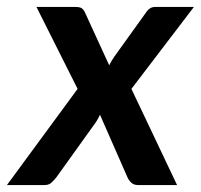

<svg xmlns="http://www.w3.org/2000/svg" viewBox="-60 -533 578 553"><path d="M163.5 -277 -40 0H68.5C76.5 0 83.1 -2.3 88.2 -7C93.4 -11.7 98.2 -16.8 102.5 -22.5L216.5 -181.5C218.5 -184.5 220.5 -187.8 222.5 -191.5C224.5 -195.2 226.3 -198.8 228 -202.5L307 -22.5C309.7 -16.5 313.4 -11.2 318.2 -6.8C323.1 -2.2 329.7 0 338 0H450L318.5 -277L498.5 -513H386.5C375.8 -513 366.8 -507.2 359.5 -495.5L269 -369.5C266 -365.2 263.3 -361 261 -357C258.7 -353 256.5 -349 254.5 -345L184.5 -497.5C181.8 -503.2 178.7 -507.2 175 -509.5C171.3 -511.8 165.3 -513 157 -513H45Z"/></svg>

Font: Lato
Style: Bold Italic
Weight: 700
Italic angle: -7°
Designer: Lukasz Dziedzic
Foundry: tyPoland Lukasz Dziedzic
Version: Version 2.007; 2014-02-27